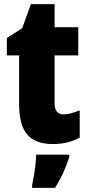

<svg xmlns="http://www.w3.org/2000/svg" viewBox="-20 -684 426 925"><path d="M287 -133Q305 -133 324 -138.5Q343 -144 364 -152V-21Q336 -6 304.5 2Q273 10 233 10Q152 10 112 -35Q72 -80 72 -182V-417H13V-501L87 -548L129 -664H243V-553H357V-417H243V-187Q243 -133 287 -133ZM314 72Q301 112 284.5 148.5Q268 185 245 221H135V207Q139 189 143.5 162Q148 135 151 108Q154 81 154 61H314Z"/></svg>

Font: Noto Sans Myanmar UI Condensed Black
Style: Regular
Weight: 900
Width: 3
Designer: Monotype Design Team
Foundry: Monotype Imaging Inc.
Version: Version 2.103; ttfautohint (v1.8.4.7-5d5b)